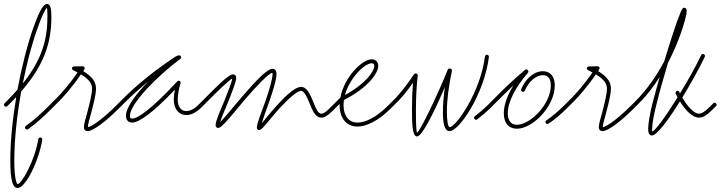

<svg xmlns="http://www.w3.org/2000/svg" viewBox="-30 -639 3633 968"><path d="M59 309C98 309 165 176 183 66C183 65 183 64 183 64C183 58 178 54 173 54C168 54 164 58 163 62C146 170 79 289 59 289C54 289 42 260 42 173C42 68 55 -56 77 -178C191 -310 229 -420 229 -553C229 -606 221 -619 207 -619C183 -619 160 -559 138 -499C106 -408 79 -298 58 -187C41 -167 21 -146 0 -125L-7 -118C-9 -116 -10 -114 -10 -111C-10 -106 -6 -101 0 -101C3 -101 5 -102 7 -104L14 -111C28 -124 40 -138 52 -150C33 -37 22 76 22 173C22 272 35 309 59 309ZM106 14C108 14 110 13 112 12C151 -15 194 -55 226 -87L243 -104C245 -106 246 -108 246 -111C246 -116 242 -121 236 -121C233 -121 231 -120 229 -118L212 -101C180 -69 139 -31 100 -4C98 -2 96 0 96 4C96 10 100 14 106 14ZM85 -218C104 -316 129 -412 158 -493C176 -546 200 -599 207 -599C207 -599 209 -595 209 -553C209 -434 178 -335 85 -218Z M412 22C440 22 505 -28 569 -92L581 -104C583 -106 584 -108 584 -111C584 -116 580 -121 574 -121C571 -121 569 -120 567 -118L555 -106C494 -45 434 0 413 2C413 -9 420 -36 429 -67C440 -110 454 -161 454 -192C454 -222 440 -250 390 -280L395 -290C396 -291 397 -293 397 -295C397 -300 392 -305 387 -305L343 -304C337 -304 333 -300 333 -294C333 -290 336 -286 339 -285C347 -281 354 -277 361 -274C322 -216 276 -165 258 -147L229 -118C227 -116 226 -114 226 -111C226 -106 230 -101 236 -101C239 -101 241 -102 243 -104L272 -133C291 -152 338 -205 378 -264C423 -237 434 -215 434 -192C434 -164 421 -115 410 -72C401 -41 393 -12 393 2C393 14 400 22 412 22Z M636 -21C670 -21 736 -66 852 -187C848 -169 846 -152 846 -138C846 -90 871 -59 909 -59C932 -59 958 -70 986 -98L992 -104C994 -106 995 -108 995 -111C995 -116 990 -121 985 -121C982 -121 980 -120 978 -118L972 -112C948 -88 927 -79 909 -79C883 -79 866 -100 866 -138C866 -160 872 -192 880 -219C881 -220 881 -221 881 -222C881 -228 876 -232 871 -232C868 -232 866 -231 864 -229C734 -89 665 -41 636 -41C628 -41 625 -45 625 -55C625 -118 771 -262 879 -342C882 -344 883 -347 883 -350C883 -353 882 -355 880 -357L878 -359C876 -360 875 -360 873 -360H872C870 -360 868 -359 867 -358C866 -360 863 -358 857 -355C754 -287 662 -214 584 -135L567 -118C565 -116 564 -114 564 -111C564 -106 568 -101 574 -101C577 -101 579 -102 581 -104L598 -121C636 -159 677 -195 720 -231C656 -166 605 -98 605 -55C605 -35 616 -21 636 -21Z M1277 17C1287 17 1303 -3 1328 -33C1345 -53 1365 -78 1386 -100C1427 -144 1469 -181 1488 -181C1503 -181 1517 -152 1531 -118C1544 -85 1559 -46 1590 -46C1613 -46 1636 -69 1655 -88L1671 -104C1673 -106 1674 -108 1674 -111C1674 -116 1669 -121 1664 -121C1661 -121 1659 -120 1657 -118L1641 -102C1622 -83 1605 -66 1590 -66C1573 -66 1562 -93 1549 -126C1535 -162 1517 -201 1488 -201C1459 -201 1414 -160 1372 -114C1350 -91 1330 -66 1313 -46L1290 -18C1297 -43 1312 -83 1327 -125C1345 -178 1364 -236 1364 -265C1364 -283 1356 -292 1344 -292C1314 -292 1251 -221 1191 -152C1176 -134 1161 -116 1146 -99C1117 -64 1093 -36 1080 -23C1086 -44 1102 -82 1119 -122C1139 -173 1161 -226 1161 -247C1161 -257 1155 -264 1145 -264C1121 -264 1062 -202 995 -135L978 -118C976 -116 975 -114 975 -111C975 -106 979 -101 985 -101C988 -101 990 -102 992 -104L1009 -121C1070 -182 1123 -234 1141 -243C1138 -222 1119 -177 1101 -130C1079 -79 1057 -27 1057 -9C1057 0 1062 6 1070 6C1086 6 1118 -34 1162 -86C1176 -103 1191 -121 1207 -140C1265 -207 1327 -272 1344 -272V-265C1344 -240 1327 -184 1309 -131C1287 -72 1265 -14 1265 3C1265 12 1270 17 1277 17Z M1772 -1C1816 -1 1876 -28 1941 -93L1952 -104C1954 -106 1955 -108 1955 -111C1955 -116 1950 -121 1945 -121C1942 -121 1940 -120 1938 -118L1927 -107C1866 -46 1812 -21 1772 -21C1725 -21 1702 -59 1702 -109C1702 -118 1703 -126 1704 -135C1821 -194 1877 -268 1877 -307C1877 -326 1864 -340 1844 -340C1795 -340 1705 -249 1686 -147L1657 -118C1655 -116 1654 -114 1654 -111C1654 -106 1658 -101 1664 -101C1667 -101 1669 -102 1671 -104L1682 -115V-109C1682 -51 1711 -1 1772 -1ZM1709 -160C1733 -246 1808 -320 1844 -320C1852 -320 1857 -316 1857 -307C1857 -278 1810 -214 1709 -160Z M2073 49C2099 49 2164 -86 2213 -200C2207 -157 2203 -115 2203 -74C2203 -19 2210 22 2237 22C2285 22 2411 -164 2435 -352V-353C2435 -358 2431 -363 2425 -363C2420 -363 2416 -359 2415 -354C2392 -173 2268 2 2237 2C2229 2 2223 -30 2223 -74C2223 -140 2233 -208 2248 -280C2249 -287 2247 -291 2241 -293H2240C2234 -295 2229 -292 2227 -287C2180 -168 2085 29 2073 29C2068 29 2067 -23 2067 -91C2067 -152 2071 -216 2076 -258C2076 -258 2076 -258 2076 -259C2076 -264 2071 -269 2066 -269C2063 -269 2059 -267 2058 -264H2057C2027 -218 1987 -168 1964 -144L1938 -118C1936 -116 1935 -114 1935 -111C1935 -106 1939 -101 1945 -101C1948 -101 1950 -102 1952 -104L1978 -130C1997 -149 2026 -184 2052 -222C2049 -183 2047 -136 2047 -91C2047 -11 2049 49 2073 49ZM2370 -35C2372 -35 2374 -36 2376 -37C2397 -53 2428 -80 2439 -91L2452 -104C2454 -106 2455 -108 2455 -111C2455 -116 2451 -121 2445 -121C2442 -121 2440 -120 2438 -118L2425 -105C2414 -94 2385 -69 2364 -53C2361 -51 2360 -48 2360 -45C2360 -40 2365 -35 2370 -35Z M2576 10C2656 10 2767 -103 2767 -208C2767 -250 2747 -280 2707 -280C2663 -280 2620 -243 2598 -190C2597 -189 2597 -188 2597 -186C2597 -180 2601 -176 2607 -176C2611 -176 2615 -179 2616 -182C2636 -229 2673 -260 2707 -260C2735 -260 2747 -240 2747 -208C2747 -114 2644 -10 2576 -10C2549 -10 2530 -28 2530 -68C2530 -125 2569 -200 2631 -271C2635 -276 2635 -281 2631 -285L2630 -286C2626 -290 2621 -291 2616 -286C2538 -220 2494 -174 2457 -137L2438 -118C2436 -116 2435 -114 2435 -111C2435 -106 2439 -101 2445 -101C2448 -101 2450 -102 2452 -104L2471 -123C2495 -147 2522 -174 2559 -209C2528 -159 2510 -110 2510 -68C2510 -16 2537 10 2576 10ZM2730 -14C2732 -14 2734 -15 2736 -16C2767 -37 2796 -61 2828 -93L2839 -104C2841 -106 2842 -108 2842 -111C2842 -116 2837 -121 2832 -121C2829 -121 2827 -120 2825 -118L2814 -107C2782 -76 2755 -53 2725 -32H2724C2722 -30 2720 -28 2720 -24C2720 -18 2725 -14 2730 -14Z M3008 22C3036 22 3101 -28 3165 -92L3177 -104C3179 -106 3180 -108 3180 -111C3180 -116 3176 -121 3170 -121C3167 -121 3165 -120 3163 -118L3151 -106C3090 -45 3030 0 3009 2C3009 -9 3016 -36 3025 -67C3036 -110 3050 -161 3050 -192C3050 -222 3036 -250 2986 -280L2991 -290C2992 -291 2993 -293 2993 -295C2993 -300 2988 -305 2983 -305L2939 -304C2933 -304 2929 -300 2929 -294C2929 -290 2932 -286 2935 -285C2943 -281 2950 -277 2957 -274C2918 -216 2872 -165 2854 -147L2825 -118C2823 -116 2822 -114 2822 -111C2822 -106 2826 -101 2832 -101C2835 -101 2837 -102 2839 -104L2868 -133C2887 -152 2934 -205 2974 -264C3019 -237 3030 -215 3030 -192C3030 -164 3017 -115 3006 -72C2997 -41 2989 -12 2989 2C2989 14 2996 22 3008 22Z M3257 44C3281 44 3340 -34 3398 -128C3425 -84 3460 -46 3494 -46C3516 -46 3537 -61 3563 -87L3580 -104C3582 -106 3583 -108 3583 -111C3583 -116 3578 -121 3573 -121C3570 -121 3568 -120 3566 -118L3549 -101C3525 -77 3508 -66 3494 -66C3468 -66 3435 -104 3410 -147C3453 -218 3496 -295 3523 -352C3524 -354 3524 -355 3524 -357C3524 -362 3520 -367 3514 -367C3510 -367 3506 -364 3505 -361C3479 -306 3439 -234 3398 -168L3395 -175C3394 -179 3390 -181 3386 -181C3380 -181 3376 -176 3376 -171C3376 -169 3376 -168 3377 -166C3380 -160 3383 -154 3386 -148C3328 -55 3272 24 3257 24C3256 24 3258 23 3258 11C3258 -12 3265 -55 3278 -106C3294 -172 3316 -250 3338 -323C3392 -426 3421 -522 3430 -565C3431 -572 3432 -579 3432 -584C3432 -594 3428 -600 3420 -600C3412 -600 3408 -594 3399 -571C3380 -527 3350 -432 3319 -330C3283 -262 3236 -192 3177 -132L3163 -118C3161 -116 3160 -114 3160 -111C3160 -106 3164 -101 3170 -101C3173 -101 3175 -102 3177 -104L3191 -118C3232 -158 3266 -204 3296 -251C3282 -202 3269 -154 3258 -112C3245 -59 3238 -14 3238 11C3238 36 3246 44 3257 44Z"/></svg>

Font: Mistral SingleLine Outline
Style: Regular
Weight: 300
Designer: François Chastanet, Élisa Garzelli, Anais Alves, Morgane Autin
Foundry: institut supérieur des arts et du design Toulouse / isdaT
Version: Version 1.000;Glyphs 3.3 (3337)